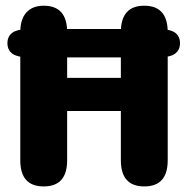

<svg xmlns="http://www.w3.org/2000/svg" viewBox="-20 -644 659 672"><path d="M6 -493Q6 -517 23.8 -529.8Q41.5 -542.5 86.5 -542.5H530Q575 -542.5 592.5 -529.8Q610 -517 610 -493Q610 -469 592.5 -456Q575 -443 530 -443H86.5Q41.5 -443 23.8 -455.8Q6 -468.5 6 -493ZM403 -531.5Q403 -624 485 -624Q567 -624 567 -531.5V-83Q567 8.5 485 8.5Q403 8.5 403 -83V-255.5H215V-83Q215 8.5 133 8.5Q51 8.5 51 -83V-531.5Q51 -576.5 72.2 -600.2Q93.5 -624 133 -624Q215 -624 215 -531.5V-371.5H403Z"/></svg>

Font: Sono ExtraLight Monospace
Style: Bold
Weight: 700
Version: Version 2.112